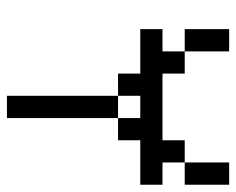

<svg xmlns="http://www.w3.org/2000/svg" viewBox="-82 -582 665 540"><g transform="rotate(90 250.0 -312.5)"><path d="M500 -375V-437.5H437.5V-500H375V-437.5H187.5V-500H125V-437.5H62.5V-375H187.5V-312.5H250V0H312.5V-312.5H250V-375H312.5V-312.5H375V-375ZM125 -500Q125 -500 125 -625H62.5Q62.5 -625 62.5 -500ZM437.5 -500H500Q500 -500 500 -625H437.5Q437.5 -625 437.5 -500Z"/></g></svg>

Font: BFUnifontExMono
Style: Regular
Weight: 500
Version: Version 15.0.06